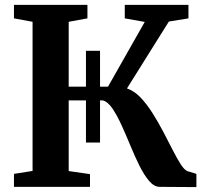

<svg xmlns="http://www.w3.org/2000/svg" viewBox="-20 -763 837 784"><path d="M37 0V-53L113 -65V-674L37 -688V-743H337V-688L260.5 -674V-409H331V-555.5H388.5V-409H421L571 -673.5L489.5 -688V-743H749.5V-688L669.5 -675L498.5 -402Q528.5 -391.5 553.8 -365Q579 -338.5 602.5 -301.5Q625.5 -265.5 646.2 -225.8Q667 -186 685 -150.8Q703 -115.5 718.2 -91.8Q733.5 -68 746 -64L782 -53V1L632 0Q609.5 0 589 -24Q568.5 -48 549.5 -86.2Q530.5 -124.5 512.5 -168.2Q494.5 -212 476.2 -252Q458 -292 439.2 -319.8Q420.5 -347.5 400 -353H388.5V-181H331V-353H260.5V-64.5L347.5 -52V0Z"/></svg>

Font: Merriweather Text Regular
Style: Bold
Weight: 700
Designer: Eben Sorkin
Foundry: Eben Sorkin
Version: Version 2.100; ttfautohint (v1.7.19-72a1) -l 8 -r 50 -G 200 